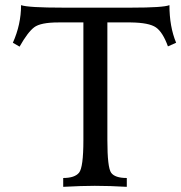

<svg xmlns="http://www.w3.org/2000/svg" viewBox="-20 -723 702 743"><path d="M470.7 0Q404.8 -3.9 346.7 -3.9Q296.9 -3.9 224.6 0V-34.2Q269 -34.2 285.9 -54.7Q302.7 -75.2 302.7 -180.7V-636.2H206.1Q137.2 -636.2 112.3 -617.4Q87.4 -598.6 55.7 -542.5L29.8 -557.6Q61.5 -628.4 61.5 -703.1Q88.4 -693.4 224.1 -693.4H487.3Q612.3 -693.4 635.7 -703.1Q635.7 -619.6 661.6 -557.6L629.9 -543.5Q609.9 -598.6 583.5 -616.9Q557.1 -635.3 486.3 -636.2H395.5V-180.7Q395.5 -74.7 410.2 -54.4Q424.8 -34.2 470.7 -34.2Z"/></svg>

Font: Kelvinch
Style: Regular
Weight: 400
Designer: Paul James MIller
Foundry: High-Logic / Made with FontCreator
Version: Version 3.30 September 23, 2016